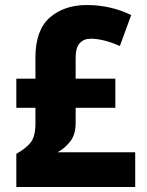

<svg xmlns="http://www.w3.org/2000/svg" viewBox="-20 -744 583 764"><path d="M326 -724Q374 -724 419 -713.5Q464 -703 502 -684L457 -561Q391 -590 341 -590Q314 -590 297.5 -572.5Q281 -555 281 -513V-431H439V-315H281V-254Q281 -208 259 -180.5Q237 -153 209 -138H518V0H45V-132Q83 -153 102 -177Q121 -201 121 -253V-315H45V-431H121V-515Q121 -624 178 -674Q235 -724 326 -724Z"/></svg>

Font: Noto Sans Arabic SemCond ExtBd
Style: Regular
Weight: 800
Width: 4
Designer: Monotype Design Team, Nadine Chahine, Nizar Qandah and Khaled Hosny
Foundry: Monotype Imaging Inc.
Version: Version 2.012; ttfautohint (v1.8.4.7-5d5b)